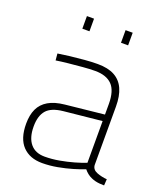

<svg xmlns="http://www.w3.org/2000/svg" viewBox="-132 -789 759 887"><g transform="rotate(20 247.5 -345.5)"><path d="M179 9Q118 9 83 -27.5Q48 -64 48 -137Q48 -180 62 -210Q76 -240 106.5 -258Q137 -276 186 -281L376 -301V-353Q376 -418 348 -446.5Q320 -475 265 -475Q239 -475 204 -472Q169 -469 135 -465.5Q101 -462 76 -458L73 -491Q97 -495 131 -499Q165 -503 200.5 -506Q236 -509 265 -509Q316 -509 348 -491.5Q380 -474 395.5 -439.5Q411 -405 411 -353V-65Q413 -43 436.5 -34Q460 -25 486 -23L484 8Q473 8 461.5 7Q450 6 440 3.5Q430 1 421 -3Q409 -8 399 -16Q389 -24 381 -34Q359 -25 325.5 -15Q292 -5 254 2Q216 9 179 9ZM180 -23Q215 -23 251.5 -29.5Q288 -36 321 -45.5Q354 -55 376 -64V-269L190 -250Q132 -244 108.5 -216.5Q85 -189 85 -137Q85 -82 109.5 -52.5Q134 -23 180 -23ZM332 -638V-700H367V-638ZM142 -638V-700H177V-638Z"/></g></svg>

Font: Cairo Play ExtraLight
Style: Regular
Weight: 250
Version: Version 3.119